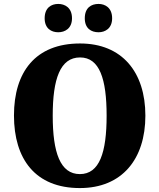

<svg xmlns="http://www.w3.org/2000/svg" viewBox="-20 -946 810 976"><path d="M481 -782C514 -782 550 -801 550 -853C550 -907 514 -926 481 -926C444 -926 411 -907 411 -853C411 -801 444 -782 481 -782ZM276 -782C310 -782 346 -801 346 -853C346 -907 310 -926 276 -926C241 -926 207 -907 207 -853C207 -801 241 -782 276 -782ZM386 10C600 10 719 -137 719 -358C719 -580 600 -725 387 -725C160 -725 51 -580 51 -359C51 -137 160 10 386 10ZM386 -61C286 -61 248 -171 248 -358C248 -545 286 -654 387 -654C486 -654 522 -545 522 -358C522 -171 486 -61 386 -61Z"/></svg>

Font: Noto Serif Sinhala SemiCondensed Black
Style: Regular
Weight: 900
Width: 4
Designer: Jelle Bosma - Monotype Design Team
Foundry: Monotype Imaging Inc.
Version: Version 2.007